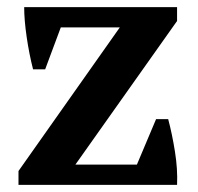

<svg xmlns="http://www.w3.org/2000/svg" viewBox="-20 -520 556 540"><path d="M453 -185Q464 -144 472 -94Q480 -44 478 0H32V-39L317 -443H151L107 -325H73Q62 -368 55 -416Q48 -464 48 -500H478V-461L192 -57H365L419 -185Z"/></svg>

Font: PT Serif
Style: Bold
Weight: 700
Designer: A.Korolkova, O.Umpeleva, V.Yefimov
Foundry: ParaType Ltd
Version: Version 1.000W OFL; ttfautohint (v1.6)